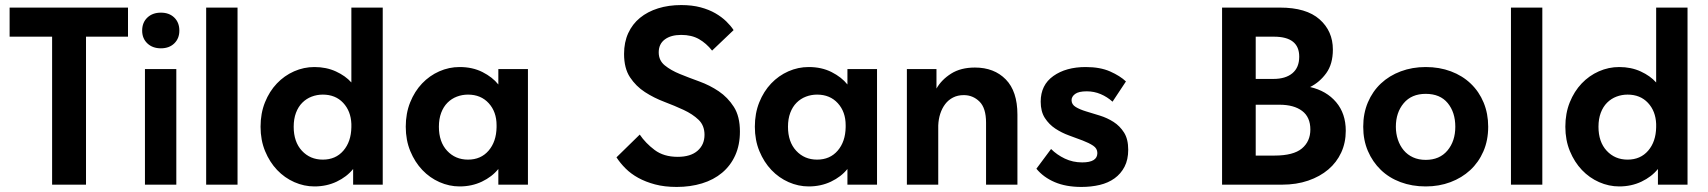

<svg xmlns="http://www.w3.org/2000/svg" viewBox="-20 -730 6750 759"><path d="M186 -585H18V-700H486V-585H320V0H186Z M553 -457H677V0H553ZM616 -539Q583 -539 562.5 -558.5Q542 -578 542 -609Q542 -641 562.5 -660.5Q583 -680 616 -680Q649 -680 669 -660.5Q689 -641 689 -609Q689 -578 669 -558.5Q649 -539 616 -539Z M795 -700H919V0H795Z M1223 7Q1182 7 1143.5 -10Q1105 -27 1075.5 -58Q1046 -89 1028 -132.5Q1010 -176 1010 -229Q1010 -282 1027.5 -325.5Q1045 -369 1074.5 -400Q1104 -431 1142.5 -448Q1181 -465 1223 -465Q1270 -465 1308 -447.5Q1346 -430 1369 -404V-700H1493V0H1376V-62Q1351 -31 1311 -12Q1271 7 1223 7ZM1256 -99Q1307 -99 1337.5 -134.5Q1368 -170 1369 -227V-240Q1367 -291 1336.5 -323.5Q1306 -356 1256 -356Q1233 -356 1212 -348Q1191 -340 1175 -324Q1159 -308 1150 -284Q1141 -260 1141 -229Q1141 -169 1173.5 -134Q1206 -99 1256 -99Z M1797 7Q1756 7 1717.5 -10Q1679 -27 1649.5 -58Q1620 -89 1602 -132.5Q1584 -176 1584 -229Q1584 -282 1601.5 -325.5Q1619 -369 1648.5 -400Q1678 -431 1716.5 -448Q1755 -465 1797 -465Q1848 -465 1887.5 -445Q1927 -425 1950 -396V-457H2067V0H1950V-62Q1925 -31 1885 -12Q1845 7 1797 7ZM1830 -99Q1881 -99 1911.5 -134.5Q1942 -170 1943 -227V-235Q1943 -288 1912 -322Q1881 -356 1830 -356Q1807 -356 1786 -348Q1765 -340 1749 -324Q1733 -308 1724 -284Q1715 -260 1715 -229Q1715 -169 1747.5 -134Q1780 -99 1830 -99Z M2655 9Q2607 9 2569.5 -1Q2532 -11 2503 -27Q2474 -43 2453 -64Q2432 -85 2417 -108L2509 -198Q2532 -164 2568 -137Q2604 -110 2659 -110Q2710 -110 2737.5 -134Q2765 -158 2765 -197Q2765 -234 2741.5 -256.5Q2718 -279 2682.5 -295.5Q2647 -312 2606 -327.5Q2565 -343 2529.5 -366Q2494 -389 2470.5 -424.5Q2447 -460 2447 -517Q2447 -563 2463.5 -599Q2480 -635 2510 -659.5Q2540 -684 2581.5 -697Q2623 -710 2673 -710Q2716 -710 2749.5 -701Q2783 -692 2808 -677.5Q2833 -663 2851 -645.5Q2869 -628 2880 -611L2795 -530Q2772 -559 2743 -575.5Q2714 -592 2673 -592Q2632 -592 2608 -574Q2584 -556 2584 -523Q2584 -491 2608 -471.5Q2632 -452 2667.5 -437.5Q2703 -423 2744.5 -408Q2786 -393 2821.5 -369Q2857 -345 2881 -307.5Q2905 -270 2905 -210Q2905 -157 2886.5 -116Q2868 -75 2834.5 -47Q2801 -19 2755 -5Q2709 9 2655 9Z M3177 7Q3136 7 3097.5 -10Q3059 -27 3029.5 -58Q3000 -89 2982 -132.5Q2964 -176 2964 -229Q2964 -282 2981.5 -325.5Q2999 -369 3028.5 -400Q3058 -431 3096.5 -448Q3135 -465 3177 -465Q3228 -465 3267.5 -445Q3307 -425 3330 -396V-457H3447V0H3330V-62Q3305 -31 3265 -12Q3225 7 3177 7ZM3210 -99Q3261 -99 3291.5 -134.5Q3322 -170 3323 -227V-235Q3323 -288 3292 -322Q3261 -356 3210 -356Q3187 -356 3166 -348Q3145 -340 3129 -324Q3113 -308 3104 -284Q3095 -260 3095 -229Q3095 -169 3127.5 -134Q3160 -99 3210 -99Z M3878 -245Q3878 -303 3852 -328.5Q3826 -354 3790 -354Q3766 -354 3747.5 -344.5Q3729 -335 3716.5 -318.5Q3704 -302 3697 -280.5Q3690 -259 3689 -234V0H3565V-457H3682V-380Q3702 -415 3740 -439Q3778 -463 3834 -463Q3910 -463 3956 -416Q4002 -369 4002 -277V0H3878V-245Z M4255 9Q4194 9 4149.5 -10Q4105 -29 4077 -63L4135 -141Q4158 -118 4189.5 -103Q4221 -88 4258 -88Q4318 -88 4318 -125Q4318 -143 4301.5 -154Q4285 -165 4260 -174.5Q4235 -184 4206 -194.5Q4177 -205 4152 -221.5Q4127 -238 4110.5 -263.5Q4094 -289 4094 -328Q4094 -394 4144 -429.5Q4194 -465 4272 -465Q4329 -465 4368.5 -447.5Q4408 -430 4431 -408L4378 -328Q4357 -347 4331 -358Q4305 -369 4276 -369Q4244 -369 4230 -358.5Q4216 -348 4216 -334Q4216 -317 4232.5 -307Q4249 -297 4274 -289.5Q4299 -282 4328 -273Q4357 -264 4382 -248Q4407 -232 4423.5 -206Q4440 -180 4440 -138Q4440 -99 4425.5 -71Q4411 -43 4386 -25Q4361 -7 4327.5 1Q4294 9 4255 9Z M4811 -700H5040Q5144 -700 5196.5 -653.5Q5249 -607 5249 -534Q5249 -477 5223 -441Q5197 -405 5159 -386Q5224 -371 5262 -326Q5300 -281 5300 -213Q5300 -166 5282 -127Q5264 -88 5231 -60Q5198 -32 5151.5 -16Q5105 0 5048 0H4811ZM4944 -316V-115H5018Q5093 -115 5126.5 -143Q5160 -171 5160 -218Q5160 -267 5127.5 -291.5Q5095 -316 5038 -316ZM4944 -585V-418H5014Q5062 -418 5089 -440.5Q5116 -463 5116 -506Q5116 -585 5016 -585Z M5616 7Q5562 7 5516.5 -10Q5471 -27 5438.5 -58.5Q5406 -90 5387.5 -133Q5369 -176 5369 -229Q5369 -282 5387.5 -325.5Q5406 -369 5439 -400Q5472 -431 5517.5 -448Q5563 -465 5616 -465Q5670 -465 5715.5 -448Q5761 -431 5794 -399.5Q5827 -368 5845 -324.5Q5863 -281 5863 -229Q5863 -175 5844 -131.5Q5825 -88 5792 -57.5Q5759 -27 5714 -10Q5669 7 5616 7ZM5616 -98Q5671 -98 5702 -135Q5733 -172 5733 -229Q5733 -286 5703 -322.5Q5673 -359 5616 -359Q5560 -359 5529 -322Q5498 -285 5498 -229Q5498 -202 5506 -178Q5514 -154 5529 -136Q5544 -118 5566 -108Q5588 -98 5616 -98Z M5953 -700H6077V0H5953Z M6381 7Q6340 7 6301.5 -10Q6263 -27 6233.5 -58Q6204 -89 6186 -132.5Q6168 -176 6168 -229Q6168 -282 6185.5 -325.5Q6203 -369 6232.5 -400Q6262 -431 6300.5 -448Q6339 -465 6381 -465Q6428 -465 6466 -447.5Q6504 -430 6527 -404V-700H6651V0H6534V-62Q6509 -31 6469 -12Q6429 7 6381 7ZM6414 -99Q6465 -99 6495.5 -134.5Q6526 -170 6527 -227V-240Q6525 -291 6494.5 -323.5Q6464 -356 6414 -356Q6391 -356 6370 -348Q6349 -340 6333 -324Q6317 -308 6308 -284Q6299 -260 6299 -229Q6299 -169 6331.5 -134Q6364 -99 6414 -99Z"/></svg>

Font: Tilda Sans Bold
Style: Regular
Weight: 700
Designer: ParaType Ltd
Foundry: ParaType Ltd
Version: Version 1.009